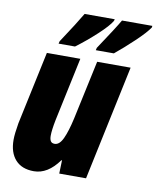

<svg xmlns="http://www.w3.org/2000/svg" viewBox="-86 -833 745 910"><g transform="rotate(10 286.5 -378.0)"><path d="M19 -120Q19 -149 28 -201L103 -553H264L199 -247Q189 -197 189 -170Q189 -153 194.5 -144Q200 -135 214 -135Q237 -135 253.5 -170.5Q270 -206 284 -269L345 -553H506L389 0H260L262 -64H259Q206 10 139 10Q81 10 50 -24.5Q19 -59 19 -120ZM153 -618Q221 -721 247 -766H392L390 -758Q375 -732 327.5 -688Q280 -644 229 -606H150ZM332 -618Q408 -732 427 -766H573L572 -758Q554 -731 506.5 -686Q459 -641 416 -606H329Z"/></g></svg>

Font: Noto Sans UI CondBlack
Style: Italic
Weight: 900
Width: 3
Italic angle: -12°
Designer: Monotype Design Team
Foundry: Monotype Imaging Inc.
Version: Version 1.001